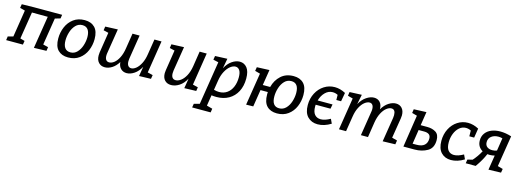

<svg xmlns="http://www.w3.org/2000/svg" viewBox="-8 -1462 7046 2614"><g transform="rotate(15 3514.5 -155.0)"><path d="M643 -530 635 -477 560 -455 499 -73 572 -55 564 -1 388 4 461 -453 238 -454 177 -72 241 -54 232 0H-4L4 -54L78 -73L138 -454L66 -473L75 -527L246 -530Z M1156 -324Q1156 -238 1123.5 -161.5Q1091 -85 1026.5 -37.5Q962 10 869 10Q779 10 727 -42.5Q675 -95 675 -206Q675 -292 707.5 -368.5Q740 -445 804.5 -492.5Q869 -540 961 -540Q1052 -540 1104 -487Q1156 -434 1156 -324ZM777 -207Q777 -138 803.5 -101.5Q830 -65 883 -65Q938 -65 976.5 -105.5Q1015 -146 1034.5 -206Q1054 -266 1054 -325Q1054 -393 1027.5 -429.5Q1001 -466 948 -466Q892 -466 853.5 -425.5Q815 -385 796 -325Q777 -265 777 -207Z M1972 -74 2046 -56 2037 -1 1870 4 1893 -132Q1854 -61 1800.5 -25.5Q1747 10 1695 10Q1645 10 1612 -22.5Q1579 -55 1575 -114Q1537 -52 1487 -21Q1437 10 1387 10Q1333 10 1299.5 -26Q1266 -62 1266 -126Q1266 -146 1269 -168L1314 -456L1243 -473L1251 -527L1427 -534L1372 -191Q1368 -171 1368 -149Q1368 -111 1383.5 -90.5Q1399 -70 1428 -70Q1462 -70 1497 -97Q1532 -124 1560.5 -179.5Q1589 -235 1601 -315L1635 -530H1735L1681 -191Q1678 -172 1678 -154Q1678 -113 1694 -91.5Q1710 -70 1739 -70Q1770 -70 1805 -97.5Q1840 -125 1869 -180.5Q1898 -236 1910 -316L1944 -530H2044Z M2609 -73 2683 -55 2675 -1 2508 4 2531 -136Q2492 -63 2435.5 -26.5Q2379 10 2321 10Q2265 10 2231.5 -25.5Q2198 -61 2198 -125Q2198 -138 2202 -168L2247 -456L2176 -473L2184 -527L2360 -534L2305 -191Q2302 -170 2302 -152Q2302 -112 2318 -91Q2334 -70 2365 -70Q2400 -70 2437.5 -97.5Q2475 -125 2505 -180.5Q2535 -236 2548 -316L2581 -530H2681Z M3289 -340Q3289 -234 3248 -155.5Q3207 -77 3133 -35Q3059 7 2961 7Q2921 7 2891 2L2867 154L2948 176L2940 230H2679L2688 176L2767 155L2864 -456L2790 -473L2799 -527L2971 -534L2945 -393Q2982 -464 3037 -502Q3092 -540 3147 -540Q3209 -540 3249 -491Q3289 -442 3289 -340ZM2904 -79Q2945 -68 2978 -68Q3042 -68 3089 -101Q3136 -134 3161.5 -193.5Q3187 -253 3187 -330Q3187 -395 3165.5 -427.5Q3144 -460 3108 -460Q3073 -460 3035.5 -431.5Q2998 -403 2967.5 -346.5Q2937 -290 2925 -211Z M4099 -324Q4099 -238 4066.5 -161.5Q4034 -85 3969.5 -37.5Q3905 10 3813 10Q3722 10 3670.5 -42.5Q3619 -95 3619 -206Q3619 -228 3620 -239H3517L3479 1L3379 3L3452 -453L3379 -473L3388 -527L3564 -534L3529 -314H3633Q3659 -414 3728.5 -477Q3798 -540 3906 -540Q3996 -540 4047.5 -487Q4099 -434 4099 -324ZM3997 -325Q3997 -466 3893 -466Q3836 -466 3797.5 -425.5Q3759 -385 3740 -325Q3721 -265 3721 -206Q3721 -65 3825 -65Q3881 -65 3920 -105.5Q3959 -146 3978 -206.5Q3997 -267 3997 -325Z M4305 -304H4515L4503 -241H4294Q4293 -233 4293 -216Q4293 -140 4324.5 -103.5Q4356 -67 4411 -67Q4468 -67 4544 -110L4573 -48Q4479 10 4387 10Q4300 10 4245.5 -45.5Q4191 -101 4191 -210Q4191 -303 4230.5 -378.5Q4270 -454 4337.5 -497Q4405 -540 4486 -540Q4562 -540 4638 -499L4616 -376H4549L4548 -448Q4513 -466 4475 -466Q4416 -466 4370.5 -420.5Q4325 -375 4305 -304Z M5416 -77 5490 -57 5481 -1 5304 4 5359 -340Q5362 -361 5362 -379Q5362 -419 5347.5 -439.5Q5333 -460 5305 -460Q5272 -460 5236 -432Q5200 -404 5171 -348.5Q5142 -293 5129 -214L5096 0H4996L5050 -340Q5054 -360 5054 -381Q5054 -419 5039 -439.5Q5024 -460 4997 -460Q4964 -460 4928 -432Q4892 -404 4862.5 -348.5Q4833 -293 4821 -214L4787 0H4687L4759 -453L4687 -473L4695 -527L4866 -534L4838 -395Q4878 -467 4933 -503.5Q4988 -540 5040 -540Q5092 -540 5123.5 -505Q5155 -470 5155 -407Q5194 -473 5246 -506.5Q5298 -540 5348 -540Q5401 -540 5433.5 -504Q5466 -468 5466 -404Q5466 -391 5462 -361Z M5840 -342Q5911 -342 5960.5 -311Q6010 -280 6010 -201Q6010 -89 5932 -44.5Q5854 0 5752 0H5595L5664 -453L5592 -473L5600 -527L5777 -534L5747 -342ZM5760 -70Q5836 -70 5872 -103Q5908 -136 5908 -194Q5908 -235 5884 -253Q5860 -271 5814 -271H5737L5706 -70Z M6176 -216Q6176 -140 6206 -103.5Q6236 -67 6288 -67Q6345 -67 6421 -110L6450 -48Q6404 -19 6357 -4.5Q6310 10 6266 10Q6180 10 6127 -45.5Q6074 -101 6074 -210Q6074 -303 6112.5 -378.5Q6151 -454 6217.5 -497Q6284 -540 6363 -540Q6440 -540 6515 -499L6494 -367H6426L6425 -448Q6389 -466 6353 -466Q6302 -466 6261.5 -431Q6221 -396 6198.5 -338.5Q6176 -281 6176 -216Z M6906 -76 6980 -55 6971 -1 6795 4 6828 -203Q6792 -194 6757 -194Q6746 -194 6726 -196Q6688 -104 6614 0H6474L6482 -54L6552 -71Q6611 -136 6654 -217Q6618 -237 6598 -270.5Q6578 -304 6578 -351Q6578 -410 6609.5 -453Q6641 -496 6695.5 -518Q6750 -540 6818 -540Q6893 -540 6976 -514ZM6840 -277 6868 -457Q6838 -465 6811 -465Q6752 -465 6713 -435Q6674 -405 6674 -353Q6674 -309 6702 -287Q6730 -265 6775 -265Q6807 -265 6840 -277Z"/></g></svg>

Font: Bitter Pro Medium
Style: Italic
Weight: 500
Italic angle: -9°
Designer: Sol Matas, and Bitter project Authors
Foundry: Sol Matas
Version: Version 1.010